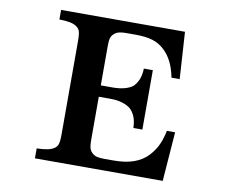

<svg xmlns="http://www.w3.org/2000/svg" viewBox="-82 -864 1163 968"><g transform="rotate(10 500.0 -380.0)"><path d="M154.8 -759.8H789.1L804.2 -520H762.2Q745.1 -608.9 695.8 -654.8Q668.9 -680.7 633.8 -691.4Q598.6 -702.1 545.9 -702.1H498Q479.5 -702.1 464.4 -699Q449.2 -695.8 437 -685.1Q428.7 -677.7 424.6 -669.4Q420.4 -661.1 419.2 -647.7Q418 -634.3 418 -610.8V-419.9H477.1Q513.2 -419.9 539.1 -427Q564.9 -434.1 580.1 -445.8Q594.2 -458 605 -481Q615.7 -503.9 617.2 -541H663.1V-236.8H617.2Q615.7 -275.4 605 -298.1Q594.2 -320.8 580.1 -333Q564.9 -345.2 539.1 -353.5Q513.2 -361.8 477.1 -361.8H418V-148.9Q418 -126.5 419.4 -113Q420.9 -99.6 425 -91.1Q429.2 -82.5 437 -75.2Q449.2 -64 464.4 -61Q479.5 -58.1 498 -58.1H545.9Q608.4 -58.1 650.9 -73.5Q693.4 -88.9 720.2 -117.2Q742.7 -140.1 759 -170.9Q775.4 -201.7 786.1 -252H828.1L809.1 0H154.8V-50.8Q189.5 -51.8 211.2 -56.4Q232.9 -61 247.1 -71.8Q255.4 -78.6 259.3 -86.9Q263.2 -95.2 264.6 -109.1Q266.1 -123 266.1 -146V-616.2Q266.1 -639.2 264.6 -652.8Q263.2 -666.5 259.3 -675Q255.4 -683.6 247.1 -689.9Q232.9 -701.2 211.2 -705.8Q189.5 -710.4 154.8 -710.9Z"/></g></svg>

Font: BIZ UDMincho
Style: Bold
Weight: 700
Monospace: yes
Designer: TypeBank Co., Ltd.
Foundry: Morisawa Inc.
Version: Version 1.06